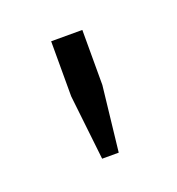

<svg xmlns="http://www.w3.org/2000/svg" viewBox="-52 -845 251 272"><g transform="rotate(-20 73.5 -709.5)"><path d="M61 -619 50 -717V-800H97V-717L86 -619Z"/></g></svg>

Font: Big Shoulders Stencil Text Thin Thin
Style: Regular
Weight: 250
Version: Version 2.001